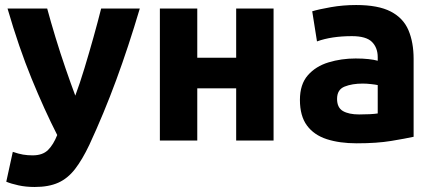

<svg xmlns="http://www.w3.org/2000/svg" viewBox="-20 -560 1733 765"><path d="M118 185Q83 185 53.5 178.5Q24 172 5 164L31 45Q54 53 72 56Q90 59 110 59Q150 59 171.5 37.5Q193 16 208 -22Q157 -122 106 -246.5Q55 -371 10 -526H168Q182 -474 201 -411.5Q220 -349 241 -288Q262 -227 280 -179Q298 -227 316.5 -288Q335 -349 352.5 -411.5Q370 -474 383 -526H537Q492 -374 443 -241Q394 -108 336 17Q308 76 279 113.5Q250 151 212 168Q174 185 118 185Z M617 0V-526H766V-330H921V-526H1070V0H921V-208H766V0Z M1401 11Q1333 11 1282 -5.5Q1231 -22 1203 -60Q1175 -98 1175 -162Q1175 -224 1206.5 -260Q1238 -296 1289 -311.5Q1340 -327 1397 -327Q1426 -327 1448.5 -324.5Q1471 -322 1485 -318V-332Q1485 -370 1462 -393Q1439 -416 1382 -416Q1301 -416 1243 -395L1224 -515Q1250 -523 1298.5 -531.5Q1347 -540 1399 -540Q1487 -540 1537 -514Q1587 -488 1607.5 -439.5Q1628 -391 1628 -325V-15Q1596 -8 1539 1.5Q1482 11 1401 11ZM1411 -104Q1433 -104 1453 -105Q1473 -106 1485 -108V-221Q1476 -223 1458 -225Q1440 -227 1425 -227Q1383 -227 1353 -215Q1323 -203 1323 -166Q1323 -131 1346.5 -117.5Q1370 -104 1411 -104Z"/></svg>

Font: Ubuntu Sans ExtraBold
Style: Regular
Weight: 800
Designer: Dalton Maag Ltd
Foundry: Dalton Maag Ltd
Version: Version 1.006; ttfautohint (v1.8.4.7-5d5b)